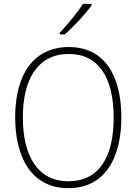

<svg xmlns="http://www.w3.org/2000/svg" viewBox="-20 -970 711 1000"><path d="M457 -942V-950H412C383 -904 333 -844 291 -799V-791H317C364 -831 425 -897 457 -942ZM612 -358C612 -581 521 -725 339 -725C157 -725 59 -585 59 -359C59 -152 143 10 336 10C528 10 612 -149 612 -358ZM99 -359C99 -558 177 -689 339 -689C491 -689 572 -569 572 -358C572 -153 497 -26 336 -26C177 -26 99 -157 99 -359Z"/></svg>

Font: Noto Sans Myanmar UI SemiCondensed ExtraLight
Style: Regular
Weight: 200
Width: 4
Designer: Monotype Design Team
Foundry: Monotype Imaging Inc.
Version: Version 2.103